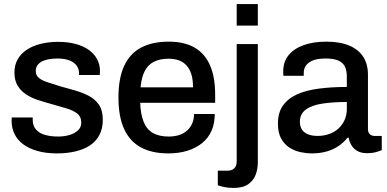

<svg xmlns="http://www.w3.org/2000/svg" viewBox="-20 -743 1904 945"><path d="M261 12Q206 12 164 0Q122 -12 94 -33Q66 -54 51.5 -83.5Q37 -113 37 -149Q37 -154 37.5 -158Q38 -162 38 -165H141Q141 -162 141 -159.5Q141 -157 141 -154Q141 -123 158 -104.5Q175 -86 203.5 -78.5Q232 -71 266 -71Q296 -71 321.5 -78.5Q347 -86 363.5 -101Q380 -116 380 -139Q380 -169 359 -185Q338 -201 304 -210.5Q270 -220 233 -231Q200 -240 167.5 -250.5Q135 -261 109 -278Q83 -295 67 -321Q51 -347 51 -386Q51 -423 67 -451Q83 -479 111.5 -498Q140 -517 179.5 -527Q219 -537 266 -537Q315 -537 353 -526.5Q391 -516 417.5 -497Q444 -478 458 -451.5Q472 -425 472 -395Q472 -389 471.5 -382.5Q471 -376 471 -374H369V-383Q369 -403 358 -419Q347 -435 323.5 -445Q300 -455 261 -455Q235 -455 215 -450.5Q195 -446 182 -438Q169 -430 162.5 -419Q156 -408 156 -394Q156 -371 172.5 -358.5Q189 -346 216 -337.5Q243 -329 274 -319Q310 -309 347 -298.5Q384 -288 415.5 -272Q447 -256 466.5 -228Q486 -200 486 -153Q486 -110 469 -78Q452 -46 421.5 -26.5Q391 -7 350 2.5Q309 12 261 12Z M809 12Q728 12 673.5 -17.5Q619 -47 591 -108Q563 -169 563 -263Q563 -358 591 -418.5Q619 -479 674 -508.5Q729 -538 811 -538Q886 -538 936.5 -509.5Q987 -481 1013 -423Q1039 -365 1039 -277V-237H670Q672 -181 687 -143.5Q702 -106 732.5 -88.5Q763 -71 810 -71Q839 -71 862 -78.5Q885 -86 901 -100.5Q917 -115 926 -135.5Q935 -156 935 -182H1037Q1037 -135 1021 -99Q1005 -63 974.5 -38.5Q944 -14 902 -1Q860 12 809 12ZM672 -313H930Q930 -352 921.5 -378.5Q913 -405 897 -422Q881 -439 859 -446.5Q837 -454 809 -454Q767 -454 737.5 -439Q708 -424 692 -392.5Q676 -361 672 -313Z M1145 -617V-723H1249V-617ZM1129 182Q1117 182 1102.5 180.5Q1088 179 1074.5 175.5Q1061 172 1052 169V97H1100Q1122 97 1133.5 85Q1145 73 1145 51V-526H1249V56Q1249 88 1238.5 116.5Q1228 145 1202 163.5Q1176 182 1129 182Z M1514 12Q1489 12 1460 6Q1431 0 1405.5 -16Q1380 -32 1364 -60.5Q1348 -89 1348 -135Q1348 -189 1373 -224Q1398 -259 1443 -279Q1488 -299 1550.5 -307Q1613 -315 1687 -315V-367Q1687 -393 1678.5 -413Q1670 -433 1647.5 -444Q1625 -455 1583 -455Q1541 -455 1517.5 -444.5Q1494 -434 1484.5 -418.5Q1475 -403 1475 -385V-370H1375Q1374 -375 1374 -380Q1374 -385 1374 -392Q1374 -439 1400.5 -471.5Q1427 -504 1475 -521Q1523 -538 1586 -538Q1654 -538 1699.5 -518.5Q1745 -499 1768 -463Q1791 -427 1791 -376V-109Q1791 -90 1800.5 -82Q1810 -74 1823 -74H1859V-4Q1847 1 1829 6Q1811 11 1787 11Q1760 11 1741.5 1.5Q1723 -8 1711.5 -25.5Q1700 -43 1696 -65H1690Q1672 -42 1646.5 -24.5Q1621 -7 1588 2.5Q1555 12 1514 12ZM1543 -74Q1574 -74 1600.5 -83.5Q1627 -93 1646 -110.5Q1665 -128 1676 -152.5Q1687 -177 1687 -206V-241Q1618 -241 1566 -233Q1514 -225 1485 -203.5Q1456 -182 1456 -144Q1456 -121 1466 -105.5Q1476 -90 1496 -82Q1516 -74 1543 -74Z"/></svg>

Font: Archivo SemiBold Medium
Style: Regular
Weight: 500
Version: Version 2.001